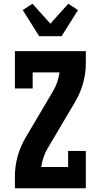

<svg xmlns="http://www.w3.org/2000/svg" viewBox="-20 -1009 540 1029"><path d="M60 0V-66Q60 -120 75 -173Q90 -226 118 -273L264 -520Q278 -543 286.5 -568.5Q295 -594 299 -621H155V-535H60V-735H440V-669Q440 -615 425 -562Q410 -509 382 -462L236 -215Q222 -192 213.5 -166.5Q205 -141 201 -114H345V-200H440V0ZM190 -815 102 -955 154 -989 250 -882 346 -989 398 -955 310 -815Z"/></svg>

Font: Iosevka Curly Slab Heavy
Style: Regular
Weight: 900
Monospace: yes
Designer: Belleve Invis
Foundry: Belleve Invis
Version: Version 22.1.2; ttfautohint (v1.8.4)